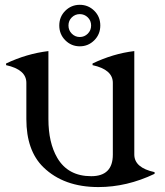

<svg xmlns="http://www.w3.org/2000/svg" viewBox="-20 -756 677 786"><path d="M339.4 -684.8Q325.7 -698.2 306.6 -698.2Q287.6 -698.2 273.9 -684.8Q260.3 -671.4 260.3 -651.6Q260.3 -631.8 273.9 -618.2Q287.6 -604.5 306.6 -604.5Q325.7 -604.5 339.4 -618.2Q353 -631.8 353 -651.6Q353 -671.4 339.4 -684.8ZM247.3 -711.9Q272 -736.3 306.6 -736.3Q341.3 -736.3 366 -711.9Q390.6 -687.5 390.6 -651.6Q390.6 -615.7 366 -591.1Q341.3 -566.4 306.6 -566.4Q272 -566.4 247.3 -591.1Q222.7 -615.7 222.7 -651.6Q222.7 -687.5 247.3 -711.9ZM382.8 9.8Q241.2 9.8 157.7 -71.3Q87.9 -139.2 87.9 -268.6V-417Q87.9 -471.2 4.9 -489.3V-496.1Q88.9 -536.1 178.2 -546.9V-268.6Q178.2 -171.9 214.4 -109.9Q258.3 -34.7 353.5 -34.7Q441.9 -34.7 441.9 -123V-417Q441.9 -471.2 358.9 -489.3V-496.1Q443.4 -536.6 529.8 -546.9V-123.5Q529.8 -69.3 612.8 -51.3V-44.4Q499.5 9.8 382.8 9.8Z"/></svg>

Font: Modern Antiqua
Style: Book
Weight: 400
Designer: Wojciech Kalinowski "wmk69" (wmk69@o2.pl)
Foundry: Wojciech Kalinowski "wmk69" (wmk69@o2.pl)
Version: Version 3.1.0; 2021-05-28